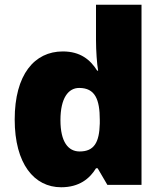

<svg xmlns="http://www.w3.org/2000/svg" viewBox="-20 -873 683 810"><path d="M238 -83C314 -83 358 -119 385 -163H392L433 -93H577V-853H385V-705C385 -658 389 -603 394 -575H390C361 -621 319 -656 245 -656C125 -656 42 -558 42 -369C42 -182 124 -83 238 -83ZM316 -234C268 -234 235 -274 235 -366C235 -459 268 -502 314 -502C381 -502 401 -454 401 -367V-352C399 -272 377 -234 316 -234Z"/></svg>

Font: Noto Sans Telugu UI Black
Style: Regular
Weight: 900
Designer: Jelle Bosma - Monotype Design Team
Foundry: Monotype Imaging Inc.
Version: Version 2.005